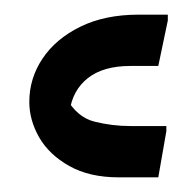

<svg xmlns="http://www.w3.org/2000/svg" viewBox="-20 -740 261 262"><path d="M20 -601Q20 -633 38 -660Q56 -687 89.5 -703.5Q123 -720 169 -720H209V-712L196 -650H158Q121 -650 100 -633.5Q79 -617 75 -588L70 -607Q85 -580 109 -574Q133 -568 158 -568H207V-561L196 -498H142Q102 -498 74.5 -513.5Q47 -529 33.5 -552.5Q20 -576 20 -601Z"/></svg>

Font: Kufam
Style: Italic
Weight: 400
Italic angle: -11°
Designer: Artur Schmal
Foundry: Original Type
Version: Version 1.301; ttfautohint (v1.8.3)